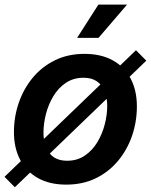

<svg xmlns="http://www.w3.org/2000/svg" viewBox="-21 -785 651 828"><path d="M264.6 11.2Q193.4 11.2 143.1 -16.8Q92.8 -44.9 65.9 -95.9Q39.1 -147 39.1 -215.3Q39.1 -280.8 59.8 -341.3Q80.6 -401.9 119.9 -449.5Q159.2 -497.1 215.6 -524.9Q272 -552.7 343.3 -552.7Q414.6 -552.7 465.1 -524.9Q515.6 -497.1 542.5 -446Q569.3 -395 569.3 -326.2Q569.3 -260.3 548.6 -199.7Q527.8 -139.2 488.3 -91.6Q448.7 -43.9 392.3 -16.4Q335.9 11.2 264.6 11.2ZM268.6 -91.8Q312.5 -91.8 345.2 -114.3Q377.9 -136.7 399.2 -172.4Q420.4 -208 430.9 -249.3Q441.4 -290.5 441.4 -328.1Q441.4 -363.8 430.4 -391.1Q419.4 -418.5 397 -434.1Q374.5 -449.7 339.4 -449.7Q295.4 -449.7 262.7 -427.5Q230 -405.3 208.7 -369.6Q187.5 -334 177 -292.7Q166.5 -251.5 166.5 -213.4Q166.5 -160.2 191.4 -126Q216.3 -91.8 268.6 -91.8ZM43 22.5 -1.5 -22.5 565.4 -568.4 609.9 -523.4ZM311.5 -621.6 403.3 -765.1H526.9L403.8 -621.6Z"/></svg>

Font: Inter SemiBold
Style: Italic
Weight: 600
Italic angle: -9.3988°
Designer: Rasmus Andersson
Foundry: rsms
Version: Version 4.001;git-66647c0bb